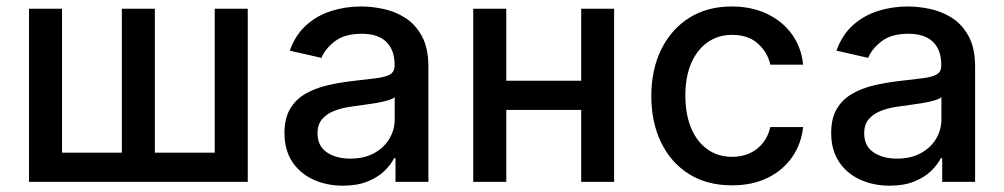

<svg xmlns="http://www.w3.org/2000/svg" viewBox="-20 -573 3163 605"><path d="M71.4 -545.5H175.4V-92H364V-545.5H468V-92H656.6V-545.5H760.7V0H71.4Z M1060.7 12.1Q1008.9 12.1 967 -7.3Q925.1 -26.6 900.7 -63.6Q876.4 -100.5 876.4 -154.1Q876.4 -200.3 894.2 -230.1Q911.9 -259.9 942.1 -277.3Q972.3 -294.7 1009.6 -303.6Q1046.9 -312.5 1085.6 -317.1Q1134.6 -322.8 1165.1 -326.5Q1195.7 -330.3 1209.5 -338.8Q1223.4 -347.3 1223.4 -366.5V-369Q1223.4 -415.5 1197.3 -441.1Q1171.2 -466.6 1119.7 -466.6Q1066.1 -466.6 1035.3 -443Q1004.6 -419.4 992.9 -390.6L893.1 -413.4Q910.9 -463.1 945.1 -493.8Q979.4 -524.5 1024.1 -538.5Q1068.9 -552.6 1118.3 -552.6Q1150.9 -552.6 1187.7 -544.9Q1224.4 -537.3 1256.6 -517Q1288.7 -496.8 1309.3 -459.3Q1329.9 -421.9 1329.9 -362.2V0H1226.2V-74.6H1221.9Q1211.6 -54 1191.1 -34.1Q1170.5 -14.2 1138.1 -1.1Q1105.8 12.1 1060.7 12.1ZM1083.8 -73.2Q1127.8 -73.2 1159.3 -90.6Q1190.7 -108 1207.2 -136.2Q1223.7 -164.4 1223.7 -196.7V-267Q1218 -261.4 1201.9 -256.6Q1185.7 -251.8 1165.1 -248.4Q1144.5 -245 1125 -242.4Q1105.5 -239.7 1092.3 -237.9Q1061.4 -234 1036 -224.8Q1010.7 -215.6 995.6 -198.3Q980.5 -181.1 980.5 -152.7Q980.5 -113.3 1009.6 -93.2Q1038.7 -73.2 1083.8 -73.2Z M1840.9 -318.5V-226.6H1545.5V-318.5ZM1575.3 -545.5V0H1471.2V-545.5ZM1915.1 -545.5V0H1811.4V-545.5Z M2286.6 11Q2207.4 11 2150.4 -25Q2093.4 -61.1 2062.9 -124.6Q2032.3 -188.2 2032.3 -270.2Q2032.3 -353.3 2063.6 -417.1Q2094.8 -480.8 2151.6 -516.7Q2208.5 -552.6 2285.5 -552.6Q2347.7 -552.6 2396.3 -529.7Q2445 -506.7 2475 -465.6Q2505 -424.4 2510.7 -369.3H2407.3Q2398.8 -407.7 2368.4 -435.4Q2338.1 -463.1 2287.3 -463.1Q2242.9 -463.1 2209.7 -439.8Q2176.5 -416.5 2158 -373.8Q2139.6 -331 2139.6 -272.7Q2139.6 -213.1 2157.7 -169.7Q2175.8 -126.4 2209 -102.6Q2242.2 -78.8 2287.3 -78.8Q2317.5 -78.8 2342.2 -90Q2366.8 -101.2 2383.7 -122.2Q2400.6 -143.1 2407.3 -172.6H2510.7Q2505 -119.7 2476.2 -78.1Q2447.4 -36.6 2399.3 -12.8Q2351.2 11 2286.6 11Z M2783.4 12.1Q2731.5 12.1 2689.6 -7.3Q2647.7 -26.6 2623.4 -63.6Q2599.1 -100.5 2599.1 -154.1Q2599.1 -200.3 2616.8 -230.1Q2634.6 -259.9 2664.8 -277.3Q2695 -294.7 2732.2 -303.6Q2769.5 -312.5 2808.2 -317.1Q2857.2 -322.8 2887.8 -326.5Q2918.3 -330.3 2932.2 -338.8Q2946 -347.3 2946 -366.5V-369Q2946 -415.5 2919.9 -441.1Q2893.8 -466.6 2842.3 -466.6Q2788.7 -466.6 2758 -443Q2727.3 -419.4 2715.6 -390.6L2615.8 -413.4Q2633.5 -463.1 2667.8 -493.8Q2702.1 -524.5 2746.8 -538.5Q2791.5 -552.6 2840.9 -552.6Q2873.6 -552.6 2910.3 -544.9Q2947.1 -537.3 2979.2 -517Q3011.4 -496.8 3032 -459.3Q3052.6 -421.9 3052.6 -362.2V0H2948.9V-74.6H2944.6Q2934.3 -54 2913.7 -34.1Q2893.1 -14.2 2860.8 -1.1Q2828.5 12.1 2783.4 12.1ZM2806.5 -73.2Q2850.5 -73.2 2881.9 -90.6Q2913.4 -108 2929.9 -136.2Q2946.4 -164.4 2946.4 -196.7V-267Q2940.7 -261.4 2924.5 -256.6Q2908.4 -251.8 2887.8 -248.4Q2867.2 -245 2847.7 -242.4Q2828.1 -239.7 2815 -237.9Q2784.1 -234 2758.7 -224.8Q2733.3 -215.6 2718.2 -198.3Q2703.1 -181.1 2703.1 -152.7Q2703.1 -113.3 2732.2 -93.2Q2761.4 -73.2 2806.5 -73.2Z"/></svg>

Font: InterMG Medium
Style: Regular
Weight: 500
Designer: Rasmus Andersson
Foundry: rsms
Version: Version 3.019;December 26, 2023;FontCreator 15.0.0.2955 64-b